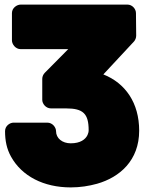

<svg xmlns="http://www.w3.org/2000/svg" viewBox="-20 -768 626 836"><path d="M224 -197C224 -213 209 -234 186 -234H39C23 -234 2 -220 2 -197C2 -156 9 -120 28 -86C75 -1 170 48 288 48C329 48 367 42 403 32C501 4 586 -69 586 -199C586 -320 526 -406 430 -444L564 -588C569 -594 573 -603 573 -613L572 -711C572 -729 556 -748 535 -748H70C54 -748 32 -734 32 -711V-592C32 -576 47 -554 70 -554H277L175 -451C169 -445 164 -435 164 -425V-333C164 -317 179 -296 202 -296H268C342 -296 366 -273 366 -201C366 -194 364 -186 361 -180C352 -161 330 -144 288 -144C251 -144 224 -166 224 -197Z"/></svg>

Font: Asimov Print
Style: E
Weight: 500
Designer: Google
Version: Version 2.000980; 2014